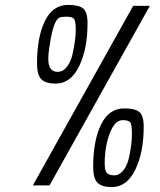

<svg xmlns="http://www.w3.org/2000/svg" viewBox="-20 -756 651 783"><path d="M207 -415Q167 -415 149 -432.5Q131 -450 131 -498Q131 -604 163 -670Q195 -736 258 -736Q301 -736 319 -721.5Q337 -707 337 -661Q337 -556 302.5 -485.5Q268 -415 207 -415ZM177 -515Q177 -463 215 -463Q237 -463 253 -483.5Q269 -504 276 -536Q289 -595 289 -634.5Q289 -674 280 -681Q271 -688 251 -688Q231 -688 222 -684Q198 -672 184 -580Q177 -541 177 -515ZM436 7Q396 7 378 -10.5Q360 -28 360 -76Q360 -182 392 -248Q424 -314 487 -314Q530 -314 548 -299.5Q566 -285 566 -239Q566 -134 531.5 -63.5Q497 7 436 7ZM506 -113Q518 -168 518 -210Q518 -252 509.5 -259Q501 -266 480 -266Q448 -266 427.5 -212Q407 -158 407 -89Q407 -60 416 -50.5Q425 -41 446 -41Q467 -41 483 -61Q499 -81 506 -113ZM182 0H114L523 -732H591Z"/></svg>

Font: Economica
Style: Italic
Weight: 400
Designer: Vicente Lamonaca
Foundry: Vicente Lamonaca
Version: Version 1.100